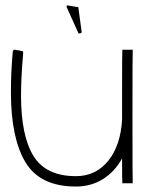

<svg xmlns="http://www.w3.org/2000/svg" viewBox="-20 -670 526 703"><path d="M465 -241Q465 -9 466 1H428Q427 -4 427 -90Q400 -41 356.5 -14Q313 13 258 13Q127 13 73.5 -75.5Q20 -164 20 -332Q20 -409 27 -483Q28 -485 30 -487Q32 -489 34 -488L61 -483Q63 -483 64 -481Q65 -479 65 -477Q57 -386 57 -320Q57 -173 102.5 -99Q148 -25 258 -25Q331 -25 376.5 -81.5Q422 -138 427 -233V-336Q427 -480 428 -488H466Q465 -475 465 -241ZM267 -642 279 -553Q280 -550 274 -548Q268 -546 267 -549L224 -644Q223 -647 224.5 -649Q226 -651 228 -650L265 -644Q267 -644 267 -642Z"/></svg>

Font: Vibes
Style: Regular
Weight: 400
Designer: AbdElmomen Kadhim
Version: Version 1.100